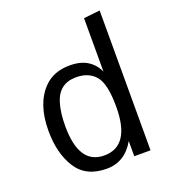

<svg xmlns="http://www.w3.org/2000/svg" viewBox="-140 -869 880 986"><g transform="rotate(-20 300.0 -376.0)"><path d="M59.1 0ZM428.7 -271Q428.7 -396 391.6 -439.7Q354.5 -483.4 286.1 -483.4Q191.4 -483.4 163.6 -389.6Q148.4 -338.4 148.4 -266.1Q148.4 -56.2 286.1 -56.2Q428.7 -56.2 428.7 -271ZM428.7 -461.9V-754.4L517.6 -764.2V0H428.7V-83Q374.5 12.2 275.4 12.2Q162.1 12.2 110.6 -68.8Q59.1 -149.9 59.1 -272.5Q59.1 -419.9 134.3 -497.1Q187 -551.8 275.9 -551.8Q336.4 -551.8 374.3 -526.9Q412.1 -502 428.7 -461.9Z"/></g></svg>

Font: Oxygen Mono
Style: Regular
Weight: 400
Designer: Vernon Adams
Foundry: Vernon Adams
Version: Version 0.201; ttfautohint (v0.8) -r 50 -G 200 -x